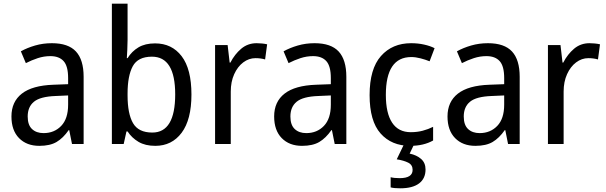

<svg xmlns="http://www.w3.org/2000/svg" viewBox="-20 -780 3283 1040"><path d="M261 -546Q350 -546 391.5 -501Q433 -456 433 -364V0H370L355 -75H352Q322 -32 286.5 -11Q251 10 193 10Q124 10 83 -32Q42 -74 42 -149Q42 -229 98.5 -273Q155 -317 269 -321L349 -324V-357Q349 -422 324.5 -449Q300 -476 253 -476Q218 -476 184.5 -465Q151 -454 120 -438L93 -502Q127 -521 170 -533.5Q213 -546 261 -546ZM281 -260Q198 -257 164 -229Q130 -201 130 -149Q130 -103 153.5 -81Q177 -59 216 -59Q274 -59 311.5 -98Q349 -137 349 -213V-263Z M671 -563Q671 -536 669.5 -510Q668 -484 667 -465H671Q694 -502 730 -523.5Q766 -545 820 -545Q911 -545 964 -475.5Q1017 -406 1017 -268Q1017 -132 964 -61Q911 10 821 10Q767 10 730.5 -11.5Q694 -33 671 -68H665L650 0H586V-760H671ZM803 -473Q727 -473 699 -421Q671 -369 671 -273V-263Q671 -164 700.5 -113Q730 -62 805 -62Q929 -62 929 -269Q929 -473 803 -473Z M1370 -546Q1384 -546 1399 -544.5Q1414 -543 1427 -540L1416 -458Q1392 -465 1364 -465Q1328 -465 1297.5 -442Q1267 -419 1248.5 -378Q1230 -337 1230 -284V0H1145V-536H1213L1224 -441H1228Q1251 -486 1286.5 -516Q1322 -546 1370 -546Z M1684 -546Q1773 -546 1814.5 -501Q1856 -456 1856 -364V0H1793L1778 -75H1775Q1745 -32 1709.5 -11Q1674 10 1616 10Q1547 10 1506 -32Q1465 -74 1465 -149Q1465 -229 1521.5 -273Q1578 -317 1692 -321L1772 -324V-357Q1772 -422 1747.5 -449Q1723 -476 1676 -476Q1641 -476 1607.5 -465Q1574 -454 1543 -438L1516 -502Q1550 -521 1593 -533.5Q1636 -546 1684 -546ZM1704 -260Q1621 -257 1587 -229Q1553 -201 1553 -149Q1553 -103 1576.5 -81Q1600 -59 1639 -59Q1697 -59 1734.5 -98Q1772 -137 1772 -213V-263Z M2202 10Q2101 10 2041.5 -57Q1982 -124 1982 -265Q1982 -407 2043.5 -476.5Q2105 -546 2207 -546Q2244 -546 2277.5 -538.5Q2311 -531 2334 -519L2307 -448Q2285 -457 2258 -464Q2231 -471 2208 -471Q2070 -471 2070 -266Q2070 -167 2104 -115.5Q2138 -64 2205 -64Q2240 -64 2270 -72Q2300 -80 2326 -93V-19Q2275 10 2202 10ZM2285 138Q2285 187 2250 213.5Q2215 240 2148 240Q2114 240 2096 235V180Q2115 185 2145 185Q2215 185 2215 140Q2215 113 2191 101Q2167 89 2129 83L2169 0H2224L2199 52Q2237 60 2261 81Q2285 102 2285 138Z M2623 -546Q2712 -546 2753.5 -501Q2795 -456 2795 -364V0H2732L2717 -75H2714Q2684 -32 2648.5 -11Q2613 10 2555 10Q2486 10 2445 -32Q2404 -74 2404 -149Q2404 -229 2460.5 -273Q2517 -317 2631 -321L2711 -324V-357Q2711 -422 2686.5 -449Q2662 -476 2615 -476Q2580 -476 2546.5 -465Q2513 -454 2482 -438L2455 -502Q2489 -521 2532 -533.5Q2575 -546 2623 -546ZM2643 -260Q2560 -257 2526 -229Q2492 -201 2492 -149Q2492 -103 2515.5 -81Q2539 -59 2578 -59Q2636 -59 2673.5 -98Q2711 -137 2711 -213V-263Z M3173 -546Q3187 -546 3202 -544.5Q3217 -543 3230 -540L3219 -458Q3195 -465 3167 -465Q3131 -465 3100.5 -442Q3070 -419 3051.5 -378Q3033 -337 3033 -284V0H2948V-536H3016L3027 -441H3031Q3054 -486 3089.5 -516Q3125 -546 3173 -546Z"/></svg>

Font: Noto Sans Myanmar SemiCondensed
Style: Regular
Weight: 400
Width: 4
Designer: Monotype Design Team
Foundry: Monotype Imaging Inc.
Version: Version 2.107; ttfautohint (v1.8.4.7-5d5b)